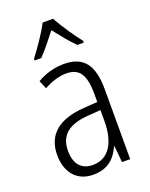

<svg xmlns="http://www.w3.org/2000/svg" viewBox="-145 -842 725 928"><g transform="rotate(-20 217.5 -377.5)"><path d="M246 -765H192C170 -721 124 -655 93 -615V-606H127C155 -634 190 -679 219 -716C249 -678 282 -636 313 -606H346V-615C319 -648 270 -719 246 -765ZM219 -542C170 -542 122 -528 81 -504L99 -461C141 -484 179 -495 214 -495C280 -495 309 -457 309 -355V-314L238 -309C110 -300 39 -245 39 -139C39 -55 83 10 172 10C248 10 287 -30 312 -85H314L322 0H364V-359C364 -485 320 -542 219 -542ZM244 -267 310 -272V-216C310 -105 268 -35 185 -35C129 -35 95 -71 95 -140C95 -219 143 -260 244 -267Z"/></g></svg>

Font: Noto Sans Myanmar Condensed Light
Style: Regular
Weight: 300
Width: 3
Designer: Monotype Design Team
Foundry: Monotype Imaging Inc.
Version: Version 2.107